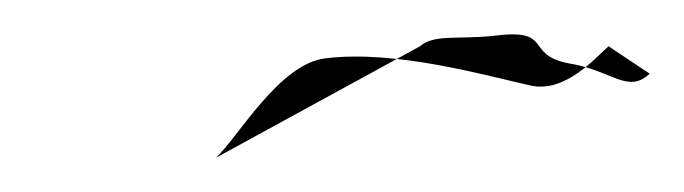

<svg xmlns="http://www.w3.org/2000/svg" viewBox="-20 -377 399 112"><path d="M106 -285 225 -350C233 -357 246 -354 267 -356C304 -361 285 -345 312 -340C337 -336 346 -322 359 -334L335 -350C327 -343 310 -323 290 -327C263 -333 211 -348 170 -343C143 -340 119 -297 106 -285Z"/></svg>

Font: Interstorm
Style: Obl
Weight: 400
Version: Version 0.7